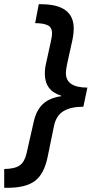

<svg xmlns="http://www.w3.org/2000/svg" viewBox="-63 -734 435 912"><path d="M131.8 -713.9Q287.1 -713.9 287.1 -599.1Q287.1 -569.3 278.8 -534.2L256.8 -435.1Q250 -403.3 250 -387.2Q250 -317.9 352.1 -317.9L333 -227.1Q273.9 -227.1 239.3 -206.5Q204.6 -186 193.8 -137.2L163.1 12.2Q146.5 92.8 102.8 125.5Q59.1 158.2 -28.8 158.2H-43V68.8Q8.8 67.9 31.5 51Q54.2 34.2 63 -4.9L97.2 -155.8Q108.9 -209 139.6 -238.8Q170.4 -268.6 227.1 -276.9V-279.8Q149.9 -303.2 149.9 -384.8Q149.9 -411.6 158.2 -443.8L179.2 -540Q184.1 -561.5 184.1 -576.2Q184.1 -604.5 163.1 -614.3Q142.1 -624 104 -624L121.1 -713.9Z"/></svg>

Font: Open Sans Semibold
Style: Italic
Weight: 600
Italic angle: -12°
Foundry: Ascender Corporation
Version: Version 1.10